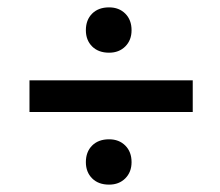

<svg xmlns="http://www.w3.org/2000/svg" viewBox="-20 -491 596 521"><path d="M60 -187V-273H503V-187ZM276 -348Q247 -348 230 -365Q213 -382 213 -409Q213 -437 230 -454Q247 -471 276 -471Q303 -471 320 -454Q337 -437 337 -409Q337 -382 320 -365Q303 -348 276 -348ZM276 10Q247 10 230 -7Q213 -24 213 -51Q213 -79 230 -96Q247 -113 276 -113Q303 -113 320 -96Q337 -79 337 -51Q337 -24 320 -7Q303 10 276 10Z"/></svg>

Font: Ysabeau
Style: Bold Italic
Weight: 700
Italic angle: -12°
Designer: Christian Thalmann (Catharsis Fonts)
Version: Version 2.002